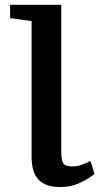

<svg xmlns="http://www.w3.org/2000/svg" viewBox="-20 -763 422 796"><path d="M229.5 12.5Q170.5 12.5 140.8 -17.2Q111 -47 111 -112.5V-675.5L22 -688V-743H234V-137.5Q234 -108.5 238.5 -94.8Q243 -81 253.2 -77Q263.5 -73 280.5 -73Q300 -73 317.5 -79.5Q335 -86 355 -95.5L372 -41.5Q341 -18 306.5 -2.8Q272 12.5 229.5 12.5Z"/></svg>

Font: Merriweather SemiBold
Style: Regular
Weight: 600
Version: Version 2.100